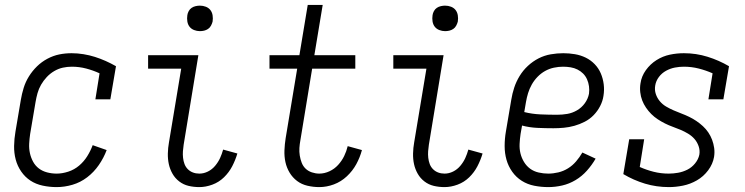

<svg xmlns="http://www.w3.org/2000/svg" viewBox="-20 -755 3040 783"><path d="M211 8Q182 8 154 2Q126 -4 104 -18.5Q82 -33 66.5 -55.5Q51 -78 44 -104.5Q37 -131 37.5 -160Q38 -189 43 -218L65 -348Q69 -372 76.5 -396.5Q84 -421 98 -443.5Q112 -466 131 -484.5Q150 -503 173.5 -515.5Q197 -528 221.5 -533Q246 -538 272 -538Q296 -538 320.5 -534Q345 -530 367 -523Q389 -516 410.5 -506.5Q432 -497 453 -485L430 -350H369L386 -456Q360 -468 331.5 -475.5Q303 -483 273 -483Q254 -483 236 -479Q218 -475 201 -465Q184 -455 170.5 -440.5Q157 -426 147.5 -409.5Q138 -393 133 -375Q128 -357 125 -339L103 -209Q100 -189 99 -169Q98 -149 102 -130.5Q106 -112 115 -95.5Q124 -79 138.5 -68Q153 -57 172 -52Q191 -47 211 -47Q234 -47 258.5 -55Q283 -63 302.5 -79.5Q322 -96 335.5 -117.5Q349 -139 358 -163L415 -143Q403 -111 383 -82Q363 -53 335.5 -32Q308 -11 275.5 -1.5Q243 8 211 8Z M793 8Q770 8 749 3Q728 -2 711 -15Q694 -28 683.5 -46.5Q673 -65 668.5 -85.5Q664 -106 664.5 -129Q665 -152 669 -174L719 -475H584V-530H789L729 -165Q727 -152 726 -138.5Q725 -125 726.5 -111.5Q728 -98 732.5 -86Q737 -74 746 -65Q755 -56 767 -51.5Q779 -47 793 -47Q811 -47 828 -55.5Q845 -64 857.5 -79Q870 -94 877.5 -110.5Q885 -127 890 -145L948 -129Q940 -102 927 -77Q914 -52 893.5 -32Q873 -12 846 -2Q819 8 793 8ZM795 -628Q783 -628 771.5 -632.5Q760 -637 753 -646Q746 -655 744 -667.5Q742 -680 744 -693Q745 -701 749.5 -709.5Q754 -718 761.5 -723Q769 -728 778 -730Q787 -732 795 -732Q808 -732 819.5 -727.5Q831 -723 838 -714Q845 -705 847 -692.5Q849 -680 847 -667Q845 -659 840.5 -650.5Q836 -642 828.5 -637Q821 -632 812.5 -630Q804 -628 795 -628Z M1282 8Q1258 8 1234 2.5Q1210 -3 1191.5 -17Q1173 -31 1161 -51Q1149 -71 1144 -94Q1139 -117 1140 -142Q1141 -167 1145 -192L1192 -475H1079V-530H1201L1235 -735H1296L1262 -530H1429V-475H1253L1205 -183Q1202 -167 1201 -151.5Q1200 -136 1202.5 -120.5Q1205 -105 1210.5 -91Q1216 -77 1226.5 -67Q1237 -57 1252 -52Q1267 -47 1282 -47Q1303 -47 1323.5 -56.5Q1344 -66 1359 -82.5Q1374 -99 1383.5 -118.5Q1393 -138 1398 -159L1456 -143Q1448 -113 1433 -85.5Q1418 -58 1394.5 -36Q1371 -14 1341.5 -3Q1312 8 1282 8Z M1793 8Q1770 8 1749 3Q1728 -2 1711 -15Q1694 -28 1683.5 -46.5Q1673 -65 1668.5 -85.5Q1664 -106 1664.5 -129Q1665 -152 1669 -174L1719 -475H1584V-530H1789L1729 -165Q1727 -152 1726 -138.5Q1725 -125 1726.5 -111.5Q1728 -98 1732.5 -86Q1737 -74 1746 -65Q1755 -56 1767 -51.5Q1779 -47 1793 -47Q1811 -47 1828 -55.5Q1845 -64 1857.5 -79Q1870 -94 1877.5 -110.5Q1885 -127 1890 -145L1948 -129Q1940 -102 1927 -77Q1914 -52 1893.5 -32Q1873 -12 1846 -2Q1819 8 1793 8ZM1795 -628Q1783 -628 1771.5 -632.5Q1760 -637 1753 -646Q1746 -655 1744 -667.5Q1742 -680 1744 -693Q1745 -701 1749.5 -709.5Q1754 -718 1761.5 -723Q1769 -728 1778 -730Q1787 -732 1795 -732Q1808 -732 1819.5 -727.5Q1831 -723 1838 -714Q1845 -705 1847 -692.5Q1849 -680 1847 -667Q1845 -659 1840.5 -650.5Q1836 -642 1828.5 -637Q1821 -632 1812.5 -630Q1804 -628 1795 -628Z M2216 8Q2187 8 2159 2.5Q2131 -3 2108 -17.5Q2085 -32 2069 -54.5Q2053 -77 2045.5 -103.5Q2038 -130 2038 -159.5Q2038 -189 2043 -218L2065 -348Q2069 -373 2077 -397.5Q2085 -422 2099 -445Q2113 -468 2133 -486.5Q2153 -505 2176.5 -517Q2200 -529 2226 -533.5Q2252 -538 2277 -538Q2301 -538 2324.5 -534Q2348 -530 2368.5 -520Q2389 -510 2405 -493.5Q2421 -477 2430 -456Q2439 -435 2442 -411.5Q2445 -388 2441 -364Q2438 -343 2427.5 -322.5Q2417 -302 2401 -285.5Q2385 -269 2364.5 -258.5Q2344 -248 2322.5 -242Q2301 -236 2279.5 -234Q2258 -232 2237 -232Q2204 -232 2171.5 -233.5Q2139 -235 2109 -243L2103 -209Q2100 -189 2099 -168.5Q2098 -148 2102.5 -129.5Q2107 -111 2117 -94.5Q2127 -78 2142 -67Q2157 -56 2176.5 -51.5Q2196 -47 2216 -47Q2236 -47 2257 -52Q2278 -57 2296.5 -68.5Q2315 -80 2329.5 -97Q2344 -114 2355 -133L2409 -108Q2394 -82 2373.5 -59Q2353 -36 2327 -20.5Q2301 -5 2272.5 1.5Q2244 8 2216 8ZM2252 -287Q2273 -287 2293.5 -290.5Q2314 -294 2333 -305Q2352 -316 2365 -334Q2378 -352 2382 -373Q2384 -388 2382 -403Q2380 -418 2374 -431.5Q2368 -445 2358 -455Q2348 -465 2335 -471.5Q2322 -478 2307 -480.5Q2292 -483 2276 -483Q2258 -483 2239 -479Q2220 -475 2203 -465.5Q2186 -456 2172 -441.5Q2158 -427 2148.5 -410Q2139 -393 2133.5 -375Q2128 -357 2125 -339L2118 -298Q2150 -290 2184 -288.5Q2218 -287 2252 -287Z M2708 8Q2657 8 2610.5 -6Q2564 -20 2522 -45L2546 -187H2607L2589 -74Q2616 -62 2645.5 -54.5Q2675 -47 2707 -47Q2726 -47 2745.5 -50.5Q2765 -54 2783 -63Q2801 -72 2814.5 -88.5Q2828 -105 2832 -124Q2835 -142 2829 -159Q2823 -176 2812 -188.5Q2801 -201 2786 -210Q2771 -219 2755.5 -225.5Q2740 -232 2723.5 -238Q2707 -244 2692 -251.5Q2677 -259 2662.5 -268.5Q2648 -278 2636 -290Q2624 -302 2614.5 -316Q2605 -330 2599 -345.5Q2593 -361 2591 -379Q2589 -397 2592 -415Q2596 -444 2614 -469Q2632 -494 2657.5 -510Q2683 -526 2711.5 -532Q2740 -538 2769 -538Q2819 -538 2865.5 -523.5Q2912 -509 2953 -485L2930 -350H2869L2886 -456Q2859 -468 2829.5 -475.5Q2800 -483 2769 -483Q2751 -483 2732.5 -479.5Q2714 -476 2696.5 -466.5Q2679 -457 2667 -441Q2655 -425 2652 -406Q2649 -388 2654.5 -371.5Q2660 -355 2671 -342Q2682 -329 2696.5 -320.5Q2711 -312 2727 -305Q2743 -298 2759 -292Q2775 -286 2790.5 -278.5Q2806 -271 2820 -261.5Q2834 -252 2846.5 -240.5Q2859 -229 2868.5 -215Q2878 -201 2884 -185Q2890 -169 2892.5 -151.5Q2895 -134 2892 -115Q2887 -86 2868 -60.5Q2849 -35 2822 -19.5Q2795 -4 2765.5 2Q2736 8 2708 8Z"/></svg>

Font: Iosevka Slab Light
Style: Italic
Weight: 300
Italic angle: -9°
Monospace: yes
Designer: Belleve Invis
Foundry: Belleve Invis
Version: Version 11.1.1; ttfautohint (v1.8.3)